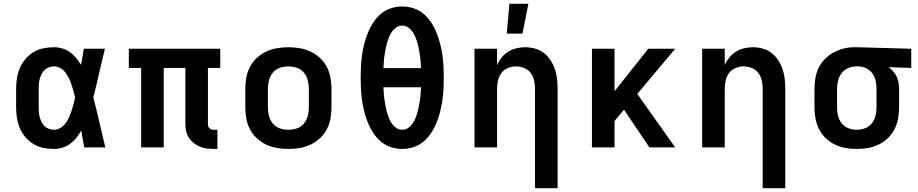

<svg xmlns="http://www.w3.org/2000/svg" viewBox="-20 -777 4840 1012"><path d="M265 8Q237 8 209 2.5Q181 -3 157 -17.5Q133 -32 114.5 -53.5Q96 -75 85 -100.5Q74 -126 69.5 -154Q65 -182 65 -210V-310Q65 -338 69.5 -366Q74 -394 85 -419.5Q96 -445 114.5 -466.5Q133 -488 157 -502.5Q181 -517 209 -522.5Q237 -528 265 -528Q287 -528 309 -521.5Q331 -515 349 -502Q367 -489 381.5 -471.5Q396 -454 407 -435Q411 -456 414.5 -477.5Q418 -499 422 -520H533Q517 -456 502.5 -391.5Q488 -327 472 -263Q489 -198 504 -132Q519 -66 535 0H424Q420 -22 416 -44.5Q412 -67 408 -89Q397 -69 383 -51Q369 -33 350.5 -19.5Q332 -6 310 1Q288 8 265 8ZM265 -93Q283 -93 299 -103Q315 -113 326 -127.5Q337 -142 344 -159Q351 -176 357 -193Q363 -210 367.5 -227.5Q372 -245 376 -263Q372 -280 367 -297.5Q362 -315 356.5 -331.5Q351 -348 343.5 -364Q336 -380 325 -394.5Q314 -409 298.5 -418Q283 -427 265 -427Q252 -427 239 -422.5Q226 -418 216 -409Q206 -400 200 -388Q194 -376 190 -363Q186 -350 185 -336.5Q184 -323 184 -310V-210Q184 -197 185 -183.5Q186 -170 190 -157Q194 -144 200 -132Q206 -120 216 -111Q226 -102 239 -97.5Q252 -93 265 -93Z M1126 8H1107Q1088 8 1069 5.5Q1050 3 1032.5 -4.5Q1015 -12 1000 -24Q985 -36 975 -52Q965 -68 961 -86.5Q957 -105 957 -124V-419H843V0H724V-419H659V-520H1141V-419H1076V-124Q1076 -118 1077.5 -112Q1079 -106 1083.5 -101.5Q1088 -97 1094.5 -95Q1101 -93 1107 -93H1126Z M1500 8Q1470 8 1440.5 3Q1411 -2 1384 -14.5Q1357 -27 1334.5 -47.5Q1312 -68 1298 -94.5Q1284 -121 1278.5 -150.5Q1273 -180 1273 -210V-310Q1273 -340 1278.5 -369.5Q1284 -399 1298 -425.5Q1312 -452 1334.5 -472.5Q1357 -493 1384 -505.5Q1411 -518 1440.5 -523Q1470 -528 1500 -528Q1530 -528 1559.5 -523Q1589 -518 1616 -505.5Q1643 -493 1665.5 -472.5Q1688 -452 1702 -425.5Q1716 -399 1721.5 -369.5Q1727 -340 1727 -310V-210Q1727 -180 1721.5 -150.5Q1716 -121 1702 -94.5Q1688 -68 1665.5 -47.5Q1643 -27 1616 -14.5Q1589 -2 1559.5 3Q1530 8 1500 8ZM1500 -93Q1523 -93 1545 -100.5Q1567 -108 1581.5 -125.5Q1596 -143 1602 -165Q1608 -187 1608 -210V-310Q1608 -333 1602 -355Q1596 -377 1581.5 -394.5Q1567 -412 1545 -419.5Q1523 -427 1500 -427Q1477 -427 1455 -419.5Q1433 -412 1418.5 -394.5Q1404 -377 1398 -355Q1392 -333 1392 -310V-210Q1392 -187 1398 -165Q1404 -143 1418.5 -125.5Q1433 -108 1455 -100.5Q1477 -93 1500 -93Z M2100 8Q2070 8 2040.5 -1.5Q2011 -11 1988 -30.5Q1965 -50 1948 -75.5Q1931 -101 1919.5 -129.5Q1908 -158 1900.5 -187Q1893 -216 1888.5 -246.5Q1884 -277 1882.5 -307Q1881 -337 1881 -368Q1881 -398 1882.5 -428Q1884 -458 1888.5 -488.5Q1893 -519 1900.5 -548Q1908 -577 1919.5 -605.5Q1931 -634 1948 -659.5Q1965 -685 1988 -704.5Q2011 -724 2040.5 -733.5Q2070 -743 2100 -743Q2130 -743 2159.5 -733.5Q2189 -724 2212 -704.5Q2235 -685 2252 -659.5Q2269 -634 2280.5 -605.5Q2292 -577 2299.5 -548Q2307 -519 2311.5 -488.5Q2316 -458 2317.5 -428Q2319 -398 2319 -368Q2319 -337 2317.5 -307Q2316 -277 2311.5 -246.5Q2307 -216 2299.5 -187Q2292 -158 2280.5 -129.5Q2269 -101 2252 -75.5Q2235 -50 2212 -30.5Q2189 -11 2159.5 -1.5Q2130 8 2100 8ZM2001 -418H2199Q2198 -434 2197 -451Q2196 -468 2193.5 -484Q2191 -500 2188 -516.5Q2185 -533 2180.5 -549Q2176 -565 2170 -580.5Q2164 -596 2154.5 -609.5Q2145 -623 2131 -632.5Q2117 -642 2100 -642Q2083 -642 2069 -632.5Q2055 -623 2045.5 -609.5Q2036 -596 2030 -580.5Q2024 -565 2019.5 -549Q2015 -533 2012 -516.5Q2009 -500 2006.5 -484Q2004 -468 2003 -451Q2002 -434 2001 -418ZM2100 -93Q2117 -93 2131 -102.5Q2145 -112 2154.5 -125.5Q2164 -139 2170 -154.5Q2176 -170 2180.5 -186Q2185 -202 2188 -218.5Q2191 -235 2193.5 -251Q2196 -267 2197 -284Q2198 -301 2199 -317H2001Q2002 -301 2003 -284Q2004 -267 2006.5 -251Q2009 -235 2012 -218.5Q2015 -202 2019.5 -186Q2024 -170 2030 -154.5Q2036 -139 2045.5 -125.5Q2055 -112 2069 -102.5Q2083 -93 2100 -93Z M2919 215H2800V-310Q2800 -332 2795 -353.5Q2790 -375 2777 -392.5Q2764 -410 2743 -418.5Q2722 -427 2700 -427Q2678 -427 2657 -418.5Q2636 -410 2623 -392.5Q2610 -375 2605 -353.5Q2600 -332 2600 -310V0H2481V-520H2600V-434Q2609 -455 2624 -473.5Q2639 -492 2659 -504.5Q2679 -517 2702 -522.5Q2725 -528 2748 -528Q2774 -528 2800 -521Q2826 -514 2846.5 -498Q2867 -482 2881.5 -460Q2896 -438 2904.5 -413Q2913 -388 2916 -362Q2919 -336 2919 -310ZM2651 -600 2665 -757H2765L2734 -600Z M3403 0 3269 -199 3219 -139V0H3100V-520H3219V-296L3397 -520H3539L3339 -282L3539 0Z M4119 215H4000V-310Q4000 -332 3995 -353.5Q3990 -375 3977 -392.5Q3964 -410 3943 -418.5Q3922 -427 3900 -427Q3878 -427 3857 -418.5Q3836 -410 3823 -392.5Q3810 -375 3805 -353.5Q3800 -332 3800 -310V0H3681V-520H3800V-434Q3809 -455 3824 -473.5Q3839 -492 3859 -504.5Q3879 -517 3902 -522.5Q3925 -528 3948 -528Q3974 -528 4000 -521Q4026 -514 4046.5 -498Q4067 -482 4081.5 -460Q4096 -438 4104.5 -413Q4113 -388 4116 -362Q4119 -336 4119 -310Z M4496 8Q4466 8 4437 3Q4408 -2 4381 -15Q4354 -28 4332.5 -48.5Q4311 -69 4297.5 -95.5Q4284 -122 4278.5 -151Q4273 -180 4273 -210V-310Q4273 -338 4278 -366.5Q4283 -395 4295.5 -420.5Q4308 -446 4328.5 -466.5Q4349 -487 4374 -500.5Q4399 -514 4426.5 -521Q4454 -528 4483 -528H4500L4783 -520V-419L4664 -423Q4677 -413 4688 -400.5Q4699 -388 4706 -373.5Q4713 -359 4716 -342.5Q4719 -326 4719 -310V-210Q4719 -180 4713.5 -151Q4708 -122 4694.5 -95.5Q4681 -69 4659.5 -48.5Q4638 -28 4611 -15Q4584 -2 4555 3Q4526 8 4496 8ZM4496 -93Q4518 -93 4539.5 -101Q4561 -109 4575 -126.5Q4589 -144 4594.5 -166Q4600 -188 4600 -210V-310Q4600 -331 4595.5 -351.5Q4591 -372 4579 -389Q4567 -406 4548 -416Q4529 -426 4508 -427H4493Q4471 -427 4450.5 -418Q4430 -409 4416.5 -392Q4403 -375 4397.5 -353.5Q4392 -332 4392 -310V-210Q4392 -188 4397.5 -166Q4403 -144 4417 -126.5Q4431 -109 4452.5 -101Q4474 -93 4496 -93Z"/></svg>

Font: R Plex Mono
Style: Bold
Weight: 700
Monospace: yes
Designer: Belleve Invis
Foundry: Belleve Invis
Version: Version 31.8.0